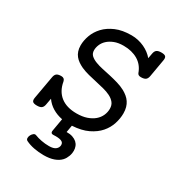

<svg xmlns="http://www.w3.org/2000/svg" viewBox="-192 -712 985 1066"><g transform="rotate(30 300.0 -179.5)"><path d="M237.3 6.3Q202.1 -0.5 173.8 -17.6Q145.5 -34.7 127 -61.5L119.6 -21Q116.7 -3.9 107.4 3.4Q98.1 10.7 77.6 10.7Q57.1 10.7 50.3 3.4Q43.5 -3.9 46.4 -21L72.3 -167.5Q75.2 -184.6 84.5 -191.9Q93.8 -199.2 114.3 -199.2Q135.3 -199.2 139.2 -178.7Q148.9 -122.1 187.3 -91.8Q225.6 -61.5 290 -61.5Q327.1 -61.5 354.7 -71Q382.3 -80.6 400.9 -96.4Q419.4 -112.3 428.7 -133.1Q438 -153.8 438 -176.3Q438 -199.7 425.8 -214.8Q413.6 -230 393.1 -240.2Q373.5 -250 348.6 -256.3Q323.7 -262.7 297.1 -268.6Q270.5 -274.4 243.7 -281.2Q216.8 -288.1 193.8 -298.3Q178.2 -305.7 164.8 -314.9Q151.4 -324.2 141.6 -336.4Q131.8 -348.6 126.5 -364.5Q121.1 -380.4 121.1 -400.9Q121.1 -432.1 133.3 -465.6Q145.5 -499 171.6 -526.9Q197.8 -554.7 239 -572.5Q280.3 -590.3 338.9 -590.3Q361.3 -590.3 382.3 -585.4Q403.3 -580.6 421.6 -572Q439.9 -563.5 455.3 -551.8Q470.7 -540 481.9 -526.4L487.8 -558.6Q490.7 -575.7 500.2 -583Q509.8 -590.3 530.3 -590.3Q550.8 -590.3 557.4 -583Q564 -575.7 561 -558.6L541.5 -446.3Q538.6 -429.2 529.1 -421.9Q519.5 -414.6 499 -414.6Q481 -414.6 476.1 -427.2Q460 -472.7 421.6 -495.4Q383.3 -518.1 329.6 -518.1Q295.4 -518.1 270.8 -508.3Q246.1 -498.5 230.2 -483.6Q214.4 -468.8 206.8 -450.4Q199.2 -432.1 199.2 -414.6Q199.2 -394 212.4 -381.8Q225.6 -369.6 247.6 -361.3Q267.6 -353.5 293 -348.1Q318.4 -342.8 345.5 -336.7Q372.6 -330.6 399.2 -322.8Q425.8 -314.9 448.7 -302.7Q463.4 -294.4 475.8 -284.2Q488.3 -273.9 497.3 -260.5Q506.3 -247.1 511.2 -230Q516.1 -212.9 516.1 -191.4Q516.1 -159.2 505.1 -124.8Q494.1 -90.3 469.2 -61.5Q444.3 -32.7 403.3 -12.9Q362.3 6.8 302.2 10.3L294.4 55.2Q316.9 54.7 333.3 60.3Q349.6 65.9 360.4 75.4Q371.1 85 376.2 98.1Q381.3 111.3 381.3 126Q381.3 133.3 379.9 142.3Q378.4 151.4 375 160.6Q371.6 169.9 366.7 178.5Q361.8 187 355 194.3Q338.9 211.4 312.3 220.9Q285.6 230.5 247.6 230.5Q214.8 230.5 184.8 224.6Q154.8 218.8 131.3 207Q123 202.6 122.8 192.6Q122.6 182.6 127.9 172.9Q132.8 163.6 140.6 157.7Q148.4 151.9 156.7 155.3Q174.8 162.6 199 167.2Q223.1 171.9 248 171.9Q277.3 171.9 291 160.6Q304.7 149.4 304.7 132.3Q304.7 115.7 287.6 109.9Q270.5 104 239.3 106Q235.8 106 232.4 105.5Q229 105 226.6 102.8Q224.1 100.6 223.1 96.4Q222.2 92.3 223.6 85.4Z"/></g></svg>

Font: Courier Prime
Style: Italic
Weight: 400
Monospace: yes
Designer: Alan Dague-Greene
Foundry: Quote-Unquote Apps
Version: Version 1.202